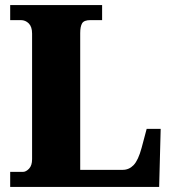

<svg xmlns="http://www.w3.org/2000/svg" viewBox="-20 -734 676 754"><path d="M20 0V-59H70Q82 -59 94 -71.5Q106 -84 106 -109V-602Q106 -629 93 -642Q80 -655 62 -655H20V-714H381V-655H335Q310 -655 302.5 -642.5Q295 -630 295 -604V-67H462Q487 -67 505 -86Q523 -105 536 -153L556 -228H611L605 0Z"/></svg>

Font: Noto Serif Thai SemiCondensed Black
Style: Regular
Weight: 900
Width: 4
Designer: Monotype Design Team
Foundry: Monotype Imaging Inc.
Version: Version 2.002; ttfautohint (v1.8.4.7-5d5b)